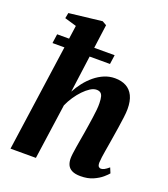

<svg xmlns="http://www.w3.org/2000/svg" viewBox="-149 -921 905 1037"><g transform="rotate(20 303.5 -403.0)"><path d="M434 10.5Q403 10.5 385 1.2Q367 -8 359.5 -24.2Q352 -40.5 352 -62Q352 -73 354.2 -90.5Q356.5 -108 360 -129.8Q363.5 -151.5 367.5 -174.5Q371.5 -197.5 375 -218Q378.5 -240 382.2 -263.5Q386 -287 389.2 -310.5Q392.5 -334 394.8 -355.8Q397 -377.5 396.5 -395Q396 -419 392.2 -432.5Q388.5 -446 380 -452Q371.5 -458 357.5 -458Q340.5 -458 321.8 -446Q303 -434 284 -414.2Q265 -394.5 248.2 -369.5Q231.5 -344.5 220 -318.5L175 0H29L134 -743.5L66 -763.5L72 -795L261.5 -817L286 -803L232 -401.5Q247 -430 267.8 -456.8Q288.5 -483.5 314.2 -504.8Q340 -526 369 -538.2Q398 -550.5 430.5 -550.5Q467.5 -550.5 494.2 -536.2Q521 -522 535.5 -492.5Q550 -463 550 -417Q550 -397 546.2 -367.5Q542.5 -338 537.5 -305.8Q532.5 -273.5 528 -246Q525 -227 521.5 -206Q518 -185 514.5 -164.5Q511 -144 508.5 -125.8Q506 -107.5 505.5 -94Q505.5 -76.5 511.2 -70.8Q517 -65 524 -65Q533 -65 543.2 -70.2Q553.5 -75.5 569.5 -89L582 -59Q575 -50 555.8 -33.2Q536.5 -16.5 506.2 -3Q476 10.5 434 10.5ZM54.5 -666.5H385L377.5 -613.5H47Z"/></g></svg>

Font: Merriweather 60pt ExtraBold
Style: Italic
Weight: 800
Italic angle: -7.8°
Version: Version 2.101